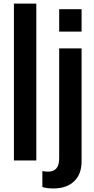

<svg xmlns="http://www.w3.org/2000/svg" viewBox="-20 -895 524 1071"><path d="M278.8 156.2Q237.8 156.2 216.3 147.9V59.1Q233.4 62.5 247.6 62.5Q310.1 62.5 310.1 -10.3V-625H435.1V3.4Q435.5 76.2 393.6 116.2Q351.6 156.2 278.8 156.2ZM310.1 -718.8V-843.8H435.1V-718.8ZM57.6 0V-875H182.6V0Z"/></svg>

Font: Oswald-Regular
Style: Regular
Weight: 400
Designer: vernon adams
Foundry: vernon adams
Version: Version 2.002; ttfautohint (v0.92.18-e454-dirty) -l 8 -r 50 